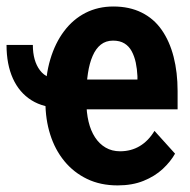

<svg xmlns="http://www.w3.org/2000/svg" viewBox="-41 -558 583 588"><path d="M-21 -420.4H59.6Q59.6 -371.6 81.3 -342.8Q103 -314 147.5 -314V-227.5Q92.8 -227.5 55.4 -251Q18.1 -274.4 -1.5 -317.6Q-21 -360.8 -21 -420.4ZM319.3 9.8Q266.6 9.8 225.6 -10Q184.6 -29.8 156 -64.7Q127.4 -99.6 112.8 -146Q98.1 -192.4 98.1 -246.1V-265.1Q98.1 -326.2 113 -376.2Q127.9 -426.3 155.3 -462.6Q182.6 -499 220.9 -518.6Q259.3 -538.1 306.2 -538.1Q355.5 -538.1 392.8 -519.5Q430.2 -501 454.3 -466.3Q478.5 -431.6 490.7 -384Q502.9 -336.4 502.9 -278.8V-223.1H154.8V-314.5H379.9V-324.7Q378.9 -346.7 374.8 -366.2Q370.6 -385.7 362.3 -401.1Q354 -416.5 340.1 -425Q326.2 -433.6 305.2 -433.6Q283.2 -433.6 267.8 -421.4Q252.4 -409.2 242.7 -386.7Q232.9 -364.3 228.3 -333.7Q223.6 -303.2 223.6 -265.1V-246.1Q223.6 -213.4 230.2 -185.5Q236.8 -157.7 250 -137.5Q263.2 -117.2 282.5 -106Q301.8 -94.7 326.7 -94.7Q360.4 -94.7 387 -110.6Q413.6 -126.5 432.1 -157.2L495.1 -87.4Q481.4 -63 457.3 -40.5Q433.1 -18.1 398.7 -4.2Q364.3 9.8 319.3 9.8Z"/></svg>

Font: Roboto Condensed SemiBold
Style: Regular
Weight: 600
Designer: Christian Robertson
Foundry: Google
Version: Version 3.008; 2023